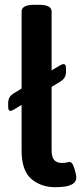

<svg xmlns="http://www.w3.org/2000/svg" viewBox="-20 -773 338 800"><path d="M210 7Q151 7 110.5 -27.5Q70 -62 70 -146V-336L37 -316Q28 -311 23 -311Q14 -311 14 -329V-344Q14 -370 37 -384L70 -404V-725Q70 -753 123 -753H142Q195 -753 195 -725V-480L231 -501Q239 -506 245 -506Q255 -506 255 -488V-473Q255 -447 231 -433L195 -411V-148Q195 -118 206 -106Q217 -94 238 -94Q250 -94 257.5 -96Q265 -98 270 -98Q279 -98 285 -84Q291 -70 294.5 -54.5Q298 -39 298 -35Q298 -15 282 -6Q266 3 245 5Q224 7 210 7Z"/></svg>

Font: Asap SemiBold
Style: Regular
Weight: 600
Designer: Pablo Cosgaya
Foundry: Omnibus-Type
Version: Version 3.001; ttfautohint (v1.8.3)